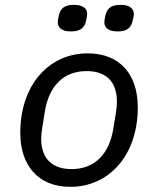

<svg xmlns="http://www.w3.org/2000/svg" viewBox="-20 -744 640 777"><path d="M264.9 12.1C418.7 12.1 537.6 -112.6 537.6 -309.7C537.6 -439.3 468.8 -528.1 334.2 -528.1C181.1 -528.1 62.1 -403.4 62.1 -206.3C62.1 -76.7 132.5 12.1 264.9 12.1ZM146.7 -183.2C146.7 -195.3 148.1 -210.6 152 -233.7L161.9 -295.1C178.6 -394.5 236.2 -456.3 330.3 -456.3C405.5 -456.3 453.1 -417.6 453.1 -332.7C453.1 -320.7 452.1 -305.4 448.2 -282.3L438.2 -220.9C421.5 -121.4 364 -59.7 269.9 -59.7C194.6 -59.7 146.7 -98.4 146.7 -183.2ZM213.8 -654.1C213.8 -634.2 227.3 -616.8 267.4 -616.8C308.9 -616.8 322.8 -634.2 328.8 -661.2C330.6 -671.2 332.7 -680 332.7 -687.1C332.7 -707 319.2 -724.4 278.8 -724.4C237.6 -724.4 223.7 -707 217.7 -680C215.9 -670.5 213.8 -661.2 213.8 -654.1ZM402.3 -654.1C402.3 -634.2 415.8 -616.8 456 -616.8C497.5 -616.8 511 -634.2 517 -661.2C519.5 -671.2 521.7 -680 521.7 -687.1C521.7 -707 507.8 -724.4 467.7 -724.4C426.1 -724.4 412.3 -707 406.2 -680C404.1 -670.5 402.3 -661.2 402.3 -654.1Z"/></svg>

Font: Margiela Mono Italic Text It
Style: Regular
Weight: 400
Designer: Mike Abbink, Paul van der Laan, Pieter van Rosmalen
Foundry: Bold Monday
Version: Version 2.003 2021